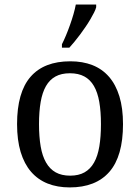

<svg xmlns="http://www.w3.org/2000/svg" viewBox="-20 -816 617 846"><path d="M522 -269Q522 -127.9 462.2 -59.1Q402.3 9.8 287.1 9.8Q232.9 9.8 189.9 -7.3Q147 -24.4 116.9 -59.1Q86.9 -93.8 71 -146.2Q55.2 -198.7 55.2 -269Q55.2 -409.2 114.5 -477.5Q173.8 -545.9 290 -545.9Q344.2 -545.9 387.2 -529.1Q430.2 -512.2 460.2 -477.8Q490.2 -443.4 506.1 -391.4Q522 -339.4 522 -269ZM151.9 -269Q151.9 -213.4 159.2 -170.9Q166.5 -128.4 182.9 -99.9Q199.2 -71.3 225.3 -56.6Q251.5 -42 289.1 -42Q326.7 -42 352.5 -56.6Q378.4 -71.3 394.5 -99.9Q410.6 -128.4 417.7 -170.9Q424.8 -213.4 424.8 -269Q424.8 -324.7 417.5 -366.7Q410.2 -408.7 394 -436.8Q377.9 -464.8 351.8 -479Q325.7 -493.2 288.1 -493.2Q250.5 -493.2 224.6 -479Q198.7 -464.8 182.6 -436.8Q166.5 -408.7 159.2 -366.7Q151.9 -324.7 151.9 -269ZM252.9 -621.1Q261.2 -637.2 270.5 -659.4Q279.8 -681.6 288.3 -705.6Q296.9 -729.5 303.7 -753.2Q310.5 -776.9 314 -795.9H403.8V-784.2Q401.4 -774.4 394.5 -760.7Q387.7 -747.1 378.2 -731Q368.7 -714.8 356.9 -697.5Q345.2 -680.2 332.8 -663.6Q320.3 -647 308.1 -632.1Q295.9 -617.2 285.6 -606H252.9Z"/></svg>

Font: Noto Serif
Style: Regular
Weight: 400
Designer: Monotype Design team
Foundry: Monotype Imaging Inc.
Version: Version 1.02